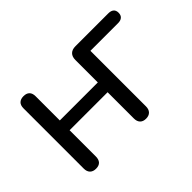

<svg xmlns="http://www.w3.org/2000/svg" viewBox="-96 -712 936 936"><g transform="rotate(-45 372.0 -244.0)"><path d="M121.5 7Q101.5 7 90.5 -4.2Q79.5 -15.5 79.5 -36V-451Q79.5 -472.5 90.5 -483Q101.5 -493.5 121.5 -493.5Q141.5 -493.5 152.2 -483Q163 -472.5 163 -451V-284.5H425V-439Q425 -462 437.2 -474.2Q449.5 -486.5 472.5 -486.5H699Q717.5 -486.5 727.2 -478.2Q737 -470 737 -453Q737 -436.5 727.2 -427.8Q717.5 -419 699 -419H508.5V-36Q508.5 -15.5 497.5 -4.2Q486.5 7 466.5 7Q446.5 7 435.8 -4.2Q425 -15.5 425 -36V-217H163V-36Q163 -15.5 152.8 -4.2Q142.5 7 121.5 7Z"/></g></svg>

Font: Nunito ExtraLight
Style: Regular
Weight: 200
Designer: Vernon Adams
Foundry: Vernon Adams
Version: Version 3.602;April 4, 2023;FontCreator 14.0.0.2856 64-bit